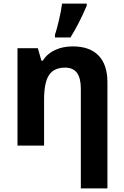

<svg xmlns="http://www.w3.org/2000/svg" viewBox="-20 -816 697 1076"><path d="M288 -621Q298 -650 310.5 -703.5Q323 -757 328 -796H466V-784Q426 -689 375 -606H288ZM433 -319Q433 -378 411.5 -407.5Q390 -437 345 -437Q282 -437 254.5 -395Q227 -353 227 -257V0H78V-546H192L212 -476H220Q244 -515 288 -535.5Q332 -556 388 -556Q483 -556 532.5 -504.5Q582 -453 582 -356V240H433Z"/></svg>

Font: OpenSansMMV
Style: Bold
Weight: 700
Foundry: Ascender Corporation
Version: Version 4.001